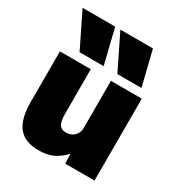

<svg xmlns="http://www.w3.org/2000/svg" viewBox="-186 -918 989 1056"><g transform="rotate(30 308.5 -390.0)"><path d="M139 -570 31 -790H238L292 -570ZM379 -570 271 -790H478L532 -570ZM213 10Q125 10 84 -40.5Q43 -91 43 -200V-520H239V-240Q239 -191 251.5 -170.5Q264 -150 293 -150Q315 -150 331.5 -159Q348 -168 357.5 -184Q367 -200 367 -220V-520H563V0H377L375 -60H373Q339 -23 301 -6.5Q263 10 213 10Z"/></g></svg>

Font: M PLUS 1 Black
Style: Regular
Weight: 900
Designer: Coji Morishita
Foundry: UNDERFOREST DESIGN
Version: Version 1.001